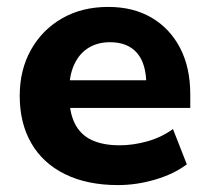

<svg xmlns="http://www.w3.org/2000/svg" viewBox="-20 -524 603 555"><path d="M321 11Q232 11 168 -20.5Q104 -52 70.5 -110Q37 -168 37 -247Q37 -322 69.5 -380Q102 -438 159.5 -471Q217 -504 293 -504Q365 -504 418 -473Q471 -442 500.5 -385.5Q530 -329 530 -251V-212H162V-292H418L403 -278Q403 -340 376 -371Q349 -402 298 -402Q262 -402 235.5 -385.5Q209 -369 194.5 -337.5Q180 -306 180 -261V-251Q180 -200 196 -167.5Q212 -135 244.5 -119.5Q277 -104 326 -104Q365 -104 406 -115.5Q447 -127 480 -151L520 -49Q483 -21 429 -5Q375 11 321 11Z"/></svg>

Font: Nunito Sans 11pt ExtraBold
Style: Regular
Weight: 800
Version: Version 3.101;gftools[0.9.27]